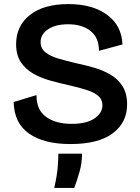

<svg xmlns="http://www.w3.org/2000/svg" viewBox="-20 -693 688 941"><path d="M325 13Q195 13 122 -38.5Q49 -90 47 -193L159 -227Q158 -155 205.5 -120.5Q253 -86 331 -86Q404 -86 443 -112.5Q482 -139 482 -177Q482 -206 461 -223.5Q440 -241 403.5 -252.5Q367 -264 323 -274Q274 -285 227 -298Q180 -311 142.5 -332.5Q105 -354 82 -388.5Q59 -423 59 -477Q59 -566 126.5 -619.5Q194 -673 315 -673Q434 -673 505.5 -620Q577 -567 580 -475L465 -444Q465 -508 424 -541Q383 -574 314 -574Q252 -574 215.5 -549.5Q179 -525 179 -487Q179 -455 203.5 -436Q228 -417 267.5 -405.5Q307 -394 354 -383Q397 -374 440.5 -361.5Q484 -349 521 -327.5Q558 -306 580.5 -270.5Q603 -235 603 -181Q603 -93 533 -40Q463 13 325 13ZM246 228Q260 165 263 124.5Q266 84 266 60H382Q382 107 369.5 150Q357 193 344 228Z"/></svg>

Font: Bricolage Grotesque 12pt SemiBold
Style: Regular
Weight: 600
Designer: Mathieu Triay
Foundry: Atelier Triay
Version: Version 1.001; ttfautohint (v1.8.4.7-5d5b);gftools[0.9.33.de